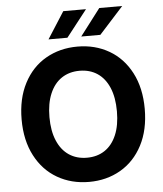

<svg xmlns="http://www.w3.org/2000/svg" viewBox="-60 -965 874 1027"><g transform="rotate(-5 376.5 -451.0)"><path d="M377 9.8Q282.2 9.8 207 -33.7Q131.8 -77.1 88.9 -159.4Q45.9 -241.7 45.9 -353.5Q45.9 -465.8 88.9 -548.1Q131.8 -630.4 207 -673.6Q282.2 -716.8 377 -716.8Q471.2 -716.8 546.1 -673.6Q621.1 -630.4 664.1 -548.1Q707 -465.8 707 -353.5Q707 -241.2 664.1 -158.9Q621.1 -76.7 546.1 -33.4Q471.2 9.8 377 9.8ZM377 -586.9Q321.8 -586.9 281 -559.8Q240.2 -532.7 217.8 -480.2Q195.3 -427.7 195.3 -353.5Q195.3 -279.3 217.8 -226.8Q240.2 -174.3 281 -147.2Q321.8 -120.1 377 -120.1Q432.1 -120.1 472.7 -147.2Q513.2 -174.3 535.4 -226.6Q557.6 -278.8 557.6 -353.5Q557.6 -428.2 535.4 -480.5Q513.2 -532.7 472.7 -559.8Q432.1 -586.9 377 -586.9ZM511.7 -912.1H634.8L504.9 -768.6H402.3ZM318.4 -912.1H440.4L328.1 -768.6H226.6Z"/></g></svg>

Font: Pretendard
Style: Bold
Weight: 700
Designer: Base glyphs from Inter by Rasmus Andersson; Hangeul glyphs from Noto Sans CJK(Source Han Sans) by Jang Soo-young and Kan
Foundry: Kil Hyung-jin
Version: Version 1.309